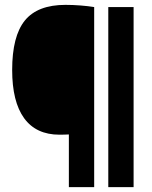

<svg xmlns="http://www.w3.org/2000/svg" viewBox="-20 -769 624 789"><path d="M263 0V-216.5Q252.5 -216 244 -215.8Q235.5 -215.5 224.5 -215.5Q128.5 -215.5 79.2 -283.2Q30 -351 30 -481.5Q30 -620.5 82.2 -684.8Q134.5 -749 249 -749Q280 -749 311.2 -746.5Q342.5 -744 367 -740V0ZM425 0V-740H529V0Z"/></svg>

Font: Encode Sans Condensed Condensed
Style: Bold
Weight: 700
Width: 3
Designer: Multiple Designers
Foundry: Impallari Type
Version: Version 3.000; ttfautohint (v1.8.3) -l 8 -r 50 -G 200 -x 14 